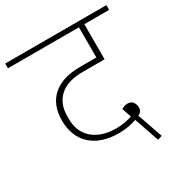

<svg xmlns="http://www.w3.org/2000/svg" viewBox="-194 -829 965 1014"><g transform="rotate(-30 288.5 -322.0)"><path d="M434 -74 426 -97Q404 -89 377 -84Q350 -79 317 -79Q261 -79 218.5 -94Q176 -109 147 -136.5Q118 -164 103.5 -202.5Q89 -241 89 -287Q89 -382 147 -433.5Q205 -485 314 -485H413V-669H-20V-698H597V-669H446V-455H315Q218 -455 171.5 -411Q125 -367 125 -295V-273Q125 -240 136.5 -210Q148 -180 171.5 -157.5Q195 -135 231.5 -121.5Q268 -108 318 -108Q349 -108 374 -113Q399 -118 415 -124L396 -180Q411 -192 434 -192Q455 -192 465.5 -177.5Q476 -163 476 -144Q476 -119 451 -107L460 -84L505 46L478 54Z"/></g></svg>

Font: IBM Plex Sans Devanagari ExtraLight
Style: Regular
Weight: 200
Designer: Mike Abbink, Paul van der Laan, Pieter van Rosmalen, Erin McLaughlin
Foundry: Bold Monday
Version: Version 1.1